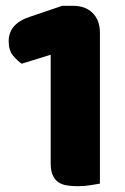

<svg xmlns="http://www.w3.org/2000/svg" viewBox="-20 -635 433 663"><path d="M155 -446 55 -415Q40 -425 25 -443Q10 -461 10 -493Q10 -553 83 -577L195 -615H232Q275 -615 300 -590Q325 -565 325 -522V-1Q314 1 292.5 4.5Q271 8 249 8Q227 8 209.5 5Q192 2 180 -7Q168 -16 161.5 -31.5Q155 -47 155 -72Z"/></svg>

Font: Baloo Thambi
Style: Regular
Weight: 400
Designer: Aadarsh Rajan and Ek Type
Foundry: Ek Type
Version: Version 1.100;PS 1.000;hotconv 1.0.88;makeotf.lib2.5.647800;